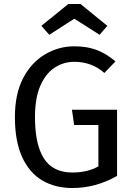

<svg xmlns="http://www.w3.org/2000/svg" viewBox="-20 -934 671 966"><path d="M344 12Q258 12 193 -26Q128 -64 91.5 -143.5Q55 -223 55 -345Q55 -462 96.5 -541Q138 -620 206.5 -660.5Q275 -701 354 -701Q417 -701 465.5 -683Q514 -665 561 -625L505 -567Q442 -623 354 -623Q299 -623 254 -593Q209 -563 182.5 -501.5Q156 -440 156 -345Q156 -206 201.5 -136Q247 -66 344 -66Q420 -66 475 -97V-305H353L342 -382H569V-49Q462 12 344 12ZM481 -759 354 -840 228 -759 188 -804 324 -914H385L520 -804Z"/></svg>

Font: Trujillo
Style: Regular
Weight: 400
Designer: Fira Sans original fonts by bBox Type GmbH, Carrois Corporate GbR, & Edenspiekermann AG / Changes by Cristiano Sobral
Foundry: Fira Sans original fonts by bBox Type GmbH, Carrois Corporate GbR, & Edenspiekermann AG / Changes by Cristiano Sobral
Version: Version 4.301;October 17, 2021;FontCreator 14.0.0.2814 64-bi